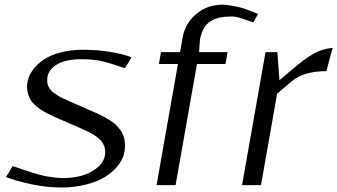

<svg xmlns="http://www.w3.org/2000/svg" viewBox="-20 -812 1479 842"><path d="M100.6 -452.1Q105.5 -480 123.3 -504.6Q141.1 -529.3 170.4 -549.6Q199.7 -569.8 244.9 -581.8Q290 -593.8 344.2 -593.8Q405.8 -593.8 462.2 -584.7Q518.6 -575.7 557.1 -560.5L527.8 -512.7Q522.5 -514.6 504.6 -520.5Q486.8 -526.4 482.4 -527.8Q478 -529.3 463.6 -533.9Q449.2 -538.6 443.8 -539.6Q438.5 -540.5 426 -543.7Q413.6 -546.9 405.8 -547.6Q397.9 -548.3 386.2 -549.8Q374.5 -551.3 363.3 -551.8Q352.1 -552.2 338.9 -552.2Q268.6 -552.2 231.4 -530.5Q194.3 -508.8 188.5 -476.1Q187 -467.3 187 -459.5Q187 -450.2 189 -442.1Q190.9 -434.1 195.8 -426.8Q200.7 -419.4 205.6 -413.8Q210.4 -408.2 220.2 -401.6Q230 -395 237.1 -390.6Q244.1 -386.2 258.1 -379.9Q272 -373.5 280.8 -369.4Q289.6 -365.2 307.1 -357.7Q324.7 -350.1 335 -345.7Q344.7 -341.3 361.1 -334.2Q377.4 -327.1 388.4 -322.5Q399.4 -317.9 414.8 -310.5Q430.2 -303.2 440.7 -297.4Q451.2 -291.5 464.1 -283.2Q477.1 -274.9 485.6 -266.8Q494.1 -258.8 502.9 -248.3Q511.7 -237.8 516.8 -227.1Q522 -216.3 525.1 -202.9Q528.3 -189.5 528.3 -174.8Q528.3 -161.6 525.9 -147Q520.5 -116.2 499.3 -88.1Q478 -60.1 443.6 -38.1Q409.2 -16.1 358.6 -2.9Q308.1 10.3 248 10.3Q184.6 10.3 117.9 -3.9Q51.3 -18.1 6.3 -35.6L35.6 -83.5Q40.5 -82 71.3 -71.5Q102.1 -61 110.6 -58.3Q119.1 -55.7 144.3 -48.3Q169.4 -41 183.3 -38.8Q197.3 -36.6 217.8 -33.9Q238.3 -31.2 256.3 -31.2Q332 -31.2 382.3 -60.1Q432.6 -88.9 439.9 -129.4Q441.4 -138.2 441.4 -146.5Q441.4 -158.7 437.5 -169.4Q433.6 -180.2 428.5 -188.5Q423.3 -196.8 412.6 -205.3Q401.9 -213.9 393.1 -219.7Q384.3 -225.6 368.2 -233.4Q352.1 -241.2 341.3 -246.1Q330.6 -251 310.8 -259.5Q291 -268.1 279.8 -272.9Q270 -277.3 249.8 -286.1Q229.5 -294.9 217.8 -300Q206.1 -305.2 188 -314.5Q169.9 -323.7 159.2 -331.1Q148.4 -338.4 135.5 -349.6Q122.6 -360.8 115.5 -372.1Q108.4 -383.3 103.5 -397.9Q98.6 -412.6 98.6 -429.2Q98.6 -440.4 100.6 -452.1Z M666.5 0 760.3 -531.2H676.8L686 -583.5H769.5L780.8 -647Q792 -710 840.6 -750.7Q889.2 -791.5 957 -791.5Q974.1 -791.5 1007.3 -785.2Q1040.5 -778.8 1069.3 -767.6L1111.3 -751L1091.3 -713.4L1043.5 -730Q1015.1 -739.7 997.1 -739.7Q967.8 -739.7 945.8 -735.4Q923.8 -731 905.3 -720Q886.7 -709 874.8 -689.2Q862.8 -669.4 857.4 -640.6Q856 -632.8 853 -583.5H978L968.8 -531.2H843.8L750 0Z M1411.1 -500Q1312 -500 1258.8 -455.1L1195.3 -400.9L1124.5 0H1041.5L1144.5 -583.5H1196.3L1205.6 -460.4L1262.2 -508.3Q1317.4 -555.2 1355.5 -576.7Q1393.6 -598.1 1439 -602.1Z"/></svg>

Font: Resagnicto
Style: Italic
Weight: 500
Italic angle: -10°
Version: Version 0.999